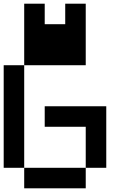

<svg xmlns="http://www.w3.org/2000/svg" viewBox="-20 -1020 707 1040"><path d="M111.1 -111.1H0V-666.7H111.1ZM444.4 -666.7H111.1V-1000H222.2V-888.9H333.3V-1000H444.4ZM444.4 0H111.1V-111.1H444.4ZM444.4 -333.3H222.2V-444.4H555.6V-111.1H444.4Z"/></svg>

Font: Pixeloid Mono
Style: Regular
Weight: 400
Monospace: yes
Designer: GGBotNet
Foundry: GGBotNet
Version: 0.5